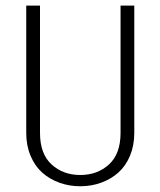

<svg xmlns="http://www.w3.org/2000/svg" viewBox="-20 -666 570 682"><path d="M408.2 -646H457V-193.8Q457 -149.4 441.9 -113Q426.8 -76.7 400.6 -53.2Q374.5 -29.8 339.6 -17.1Q304.7 -4.4 265.1 -4.4Q225.6 -4.4 190.7 -17.1Q155.8 -29.8 129.6 -53.2Q103.5 -76.7 88.4 -113Q73.2 -149.4 73.2 -193.8V-646H122.1V-193.8Q122.1 -119.6 163.1 -82Q204.1 -44.4 265.1 -44.4Q326.2 -44.4 367.2 -82Q408.2 -119.6 408.2 -193.8Z"/></svg>

Font: AzarMehrMonospaced
Style: SansRegular
Weight: 1
Designer: Amin Abedi
Version: Version 1.00